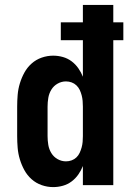

<svg xmlns="http://www.w3.org/2000/svg" viewBox="-20 -755 540 783"><path d="M197 8Q173 8 150 0Q127 -8 109 -24Q91 -40 79.5 -61Q68 -82 61 -105Q54 -128 52 -152Q50 -176 50 -200V-320Q50 -344 52 -368Q54 -392 61 -415Q68 -438 79.5 -459Q91 -480 109 -496Q127 -512 150 -520Q173 -528 197 -528Q217 -528 236.5 -522.5Q256 -517 272 -505Q288 -493 299.5 -476.5Q311 -460 318 -442V-591H228V-664H318V-735H442V-664H483V-591H442V0H318V-78Q311 -60 299.5 -43.5Q288 -27 272 -15Q256 -3 236.5 2.5Q217 8 197 8ZM249 -97Q261 -97 272 -101Q283 -105 291.5 -113Q300 -121 305 -132Q310 -143 313 -154Q316 -165 317 -176.5Q318 -188 318 -200V-320Q318 -332 317 -343.5Q316 -355 313 -366.5Q310 -378 305 -388.5Q300 -399 291.5 -407Q283 -415 272 -419Q261 -423 249 -423Q231 -423 215 -414Q199 -405 189.5 -389.5Q180 -374 177 -356Q174 -338 174 -320V-200Q174 -182 177 -164Q180 -146 189.5 -130.5Q199 -115 215 -106Q231 -97 249 -97Z"/></svg>

Font: Iosevka SS18 Extrabold
Style: Regular
Weight: 800
Monospace: yes
Designer: Belleve Invis
Foundry: Belleve Invis
Version: Version 25.1.1; ttfautohint (v1.8.4)